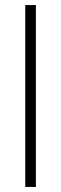

<svg xmlns="http://www.w3.org/2000/svg" viewBox="-20 -740 242 760"><path d="M80 0V-720H122V0Z"/></svg>

Font: Manrope
Style: Regular
Weight: 400
Designer: Mikhail Sharanda
Foundry: Mikhail Sharanda
Version: Version 4.503